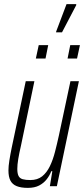

<svg xmlns="http://www.w3.org/2000/svg" viewBox="-20 -904 408 932"><path d="M115 8Q82 8 61 -0.5Q40 -9 30.5 -27.5Q21 -46 21 -77Q21 -97 25.5 -125.5Q30 -154 37 -188L105 -510H147L82 -198Q73 -159 68.5 -131.5Q64 -104 64 -84Q64 -62 70 -50Q76 -38 90.5 -34Q105 -30 127 -30Q162 -30 184.5 -48Q207 -66 222 -97Q237 -128 247 -167Q257 -206 266 -247L322 -510H363L256 0H222L234 -73H229Q221 -52 206.5 -33.5Q192 -15 170 -3.5Q148 8 115 8ZM308 -620 321 -685H368L354 -620ZM154 -620 168 -685H214L201 -620ZM252 -747 253 -752 303 -884H350V-879L281 -747Z"/></svg>

Font: Saira ExtraCondensed ExtraLight
Style: Italic
Weight: 250
Width: 2
Italic angle: -12°
Designer: Hector Gatti with collaboration of the Omnibus-Type team
Foundry: Omnibus-Type
Version: Version 1.101